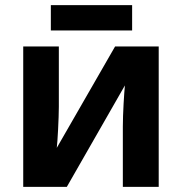

<svg xmlns="http://www.w3.org/2000/svg" viewBox="-20 -724 705 744"><path d="M492 -704H177V-606H492ZM208 -544H70V0H239L464 -393C461 -363 456 -283 456 -234V0H595V-544H426L200 -151C203 -172 208 -268 208 -310Z"/></svg>

Font: Noto Sans Display
Style: Bold
Weight: 700
Designer: Monotype Design Team
Foundry: Monotype Imaging Inc.
Version: Version 1.900